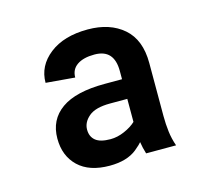

<svg xmlns="http://www.w3.org/2000/svg" viewBox="-67 -798 582 536"><g transform="rotate(-15 224.5 -530.0)"><path d="M284.1 -420.5V-586.6Q284.1 -617.5 270.1 -633.3Q256 -649.1 227.3 -649.1Q195.3 -649.1 177.2 -636.7Q159.1 -624.3 159.1 -600.9L75.3 -608Q75.3 -657 116.7 -689.3Q158 -721.6 227.3 -721.6Q291.2 -721.6 330.3 -687.7Q369.3 -653.8 369.3 -586.6V-433.2Q369.3 -409.8 372 -388.1Q374.6 -366.5 382.1 -345.2H295.5Q290.1 -362.2 287.1 -381.7Q284.1 -401.3 284.1 -420.5ZM305.4 -562.5V-505.7H234.4Q191.8 -505.7 172.6 -489.3Q153.4 -473 153.4 -451.7Q153.4 -431.5 166.9 -420.3Q180.4 -409.1 210.2 -409.1Q230.1 -409.1 250.5 -418Q271 -426.8 284.6 -439.6Q298.3 -452.4 298.3 -464.5L306.8 -407.7Q296.2 -384.2 267.6 -361.2Q239 -338.1 188.9 -338.1Q130.3 -338.1 98.5 -368.4Q66.8 -398.8 66.8 -448.9Q66.8 -503.2 108.5 -532.8Q150.2 -562.5 234.4 -562.5Z"/></g></svg>

Font: InterMG
Style: Regular
Weight: 400
Designer: Rasmus Andersson
Foundry: rsms
Version: Version 3.019;December 26, 2023;FontCreator 15.0.0.2955 64-b